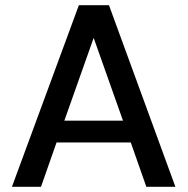

<svg xmlns="http://www.w3.org/2000/svg" viewBox="-20 -720 723 740"><path d="M26 0 284 -700H400L656 0H544L484 -171H198L138 0ZM228 -255H454L341 -574Z"/></svg>

Font: Ultramarine Medium
Style: Regular
Weight: 500
Designer: Colophon Foundry, Jonny Pinhorn
Foundry: Colophon Foundry
Version: Version 1.200; ttfautohint (v1.8.3)